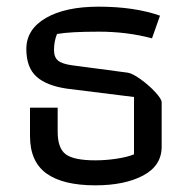

<svg xmlns="http://www.w3.org/2000/svg" viewBox="-20 -546 565 576"><path d="M70 -138V-223H153V-151Q153 -101 177.5 -83Q202 -65 266 -65Q298 -65 330.5 -70Q363 -75 382 -83V-255L181 -280Q119 -289 89 -316.5Q59 -344 59 -399Q59 -458 117.5 -492Q176 -526 276 -526Q383 -526 460 -499L436 -431Q361 -451 277 -451Q189 -451 151 -444Q142 -422 142 -396Q142 -374 154.5 -364Q167 -354 197 -350L363 -328Q377 -326 401.5 -308.5Q426 -291 445.5 -270Q465 -249 465 -239V-106Q465 -49 409.5 -19.5Q354 10 266 10Q169 10 119.5 -25.5Q70 -61 70 -138Z"/></svg>

Font: Athiti Medium
Style: Regular
Weight: 500
Designer: CadsonDemak Team
Foundry: CadsonDemak
Version: Version 1.032